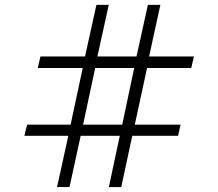

<svg xmlns="http://www.w3.org/2000/svg" viewBox="-20 -754 880 774"><path d="M255.4 -206.5H78.1L89.4 -251.5H264.6L313.5 -480H132.3L143.1 -526.4H322.8L368.7 -734.4H418.5L372.6 -526.4H530.3L576.2 -734.4H626.5L581.1 -526.4H761.7L751 -480H572.8L523.4 -251.5H708L697.8 -206.5H513.2L468.8 0H418.9L462.9 -206.5H305.2L260.3 0H210ZM363.8 -480 314.9 -251.5H472.7L521 -480Z"/></svg>

Font: Pinar-DS1-FD Regular
Style: Regular
Weight: 400
Designer: Amin Abedi
Version: Version 3.000